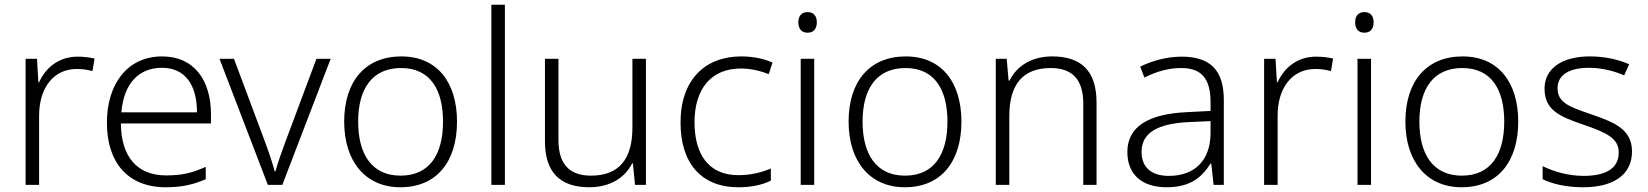

<svg xmlns="http://www.w3.org/2000/svg" viewBox="-20 -780 6951 810"><path d="M307 -541C227 -541 172 -493 145 -433H142L136 -532H88V0H145V-292C145 -411 207 -489 304 -489C328 -489 349 -486 370 -480L379 -533C358 -538 333 -541 307 -541Z M664 -542C516 -542 431 -424 431 -262C431 -95 519 10 679 10C747 10 795 -1 848 -24V-76C789 -50 747 -40 681 -40C559 -40 491 -118 490 -259H870V-298C870 -440 800 -542 664 -542ZM663 -494C764 -494 811 -418 811 -306H492C502 -427 565 -494 663 -494Z M1110 0H1171L1375 -532H1315L1183 -179C1167 -136 1151 -90 1142 -57H1139C1130 -90 1115 -136 1099 -179L967 -532H906Z M1908 -267C1908 -432 1825 -542 1673 -542C1523 -542 1432 -439 1432 -267C1432 -99 1522 10 1669 10C1824 10 1908 -100 1908 -267ZM1491 -267C1491 -408 1552 -493 1672 -493C1797 -493 1849 -399 1849 -267C1849 -131 1794 -39 1670 -39C1548 -39 1491 -130 1491 -267Z M2110 0V-760H2053V0Z M2705 -532H2648V-242C2648 -107 2590 -39 2473 -39C2383 -39 2336 -87 2336 -189V-532H2279V-184C2279 -53 2343 10 2466 10C2557 10 2618 -33 2647 -91H2650L2659 0H2705Z M3095 10C3153 10 3198 -1 3232 -18V-69C3194 -53 3148 -41 3095 -41C2968 -41 2910 -131 2910 -264C2910 -405 2980 -491 3106 -491C3143 -491 3187 -482 3223 -467L3239 -516C3204 -532 3158 -542 3107 -542C2954 -542 2851 -443 2851 -263C2851 -91 2939 10 3095 10Z M3387 -729C3362 -729 3348 -713 3348 -686C3348 -658 3362 -642 3387 -642C3412 -642 3426 -658 3426 -686C3426 -713 3412 -729 3387 -729ZM3415 -532H3358V0H3415Z M4036 -267C4036 -432 3953 -542 3801 -542C3651 -542 3560 -439 3560 -267C3560 -99 3650 10 3797 10C3952 10 4036 -100 4036 -267ZM3619 -267C3619 -408 3680 -493 3800 -493C3925 -493 3977 -399 3977 -267C3977 -131 3922 -39 3798 -39C3676 -39 3619 -130 3619 -267Z M4419 -542C4329 -542 4268 -499 4239 -440H4235L4227 -532H4181V0H4238V-290C4238 -425 4296 -493 4413 -493C4502 -493 4550 -446 4550 -344V0H4606V-348C4606 -482 4540 -542 4419 -542Z M4965 -541C4901 -541 4840 -523 4790 -499L4808 -453C4859 -478 4908 -493 4963 -493C5044 -493 5087 -454 5087 -349V-312L4990 -307C4824 -300 4736 -245 4736 -139C4736 -43 4799 10 4901 10C5000 10 5049 -30 5087 -90H5090L5100 0H5143V-358C5143 -485 5085 -541 4965 -541ZM4997 -265 5087 -269V-217C5086 -105 5022 -38 4911 -38C4839 -38 4796 -73 4796 -139C4796 -219 4862 -259 4997 -265Z M5532 -541C5452 -541 5397 -493 5370 -433H5367L5361 -532H5313V0H5370V-292C5370 -411 5432 -489 5529 -489C5553 -489 5574 -486 5595 -480L5604 -533C5583 -538 5558 -541 5532 -541Z M5736 -729C5711 -729 5697 -713 5697 -686C5697 -658 5711 -642 5736 -642C5761 -642 5775 -658 5775 -686C5775 -713 5761 -729 5736 -729ZM5764 -532H5707V0H5764Z M6385 -267C6385 -432 6302 -542 6150 -542C6000 -542 5909 -439 5909 -267C5909 -99 5999 10 6146 10C6301 10 6385 -100 6385 -267ZM5968 -267C5968 -408 6029 -493 6149 -493C6274 -493 6326 -399 6326 -267C6326 -131 6271 -39 6147 -39C6025 -39 5968 -130 5968 -267Z M6865 -141C6865 -235 6790 -264 6695 -297C6603 -329 6551 -345 6551 -408C6551 -464 6600 -494 6684 -494C6737 -494 6791 -480 6832 -462L6853 -509C6807 -529 6751 -542 6687 -542C6571 -542 6496 -492 6496 -406C6496 -313 6564 -287 6663 -253C6759 -220 6809 -196 6809 -137C6809 -76 6765 -38 6660 -38C6597 -38 6535 -56 6488 -79V-24C6527 -5 6585 10 6659 10C6790 10 6865 -45 6865 -141Z"/></svg>

Font: Noto Sans Bengali Light
Style: Regular
Weight: 300
Designer: Jelle Bosma - Monotype Design Team
Foundry: Monotype Imaging Inc.
Version: Version 2.003